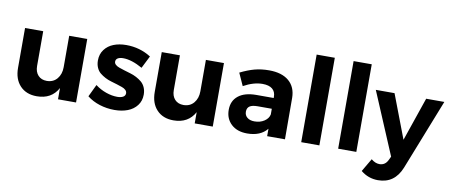

<svg xmlns="http://www.w3.org/2000/svg" viewBox="-78 -1071 3765 1602"><g transform="rotate(10 1805.0 -270.5)"><path d="M58.1 -200.2V-538.1H211.9V-244.1Q211.9 -193.4 239 -164.1Q266.1 -134.8 313 -134.8Q367.7 -135.3 399.9 -173.8Q432.1 -212.4 432.1 -272V-538.1H585V0H432.1V-95.2Q377 5.9 252 5.9Q162.6 5.9 110.4 -49.6Q58.1 -105 58.1 -200.2Z M677.7 -68.8 727.5 -172.9Q769 -141.1 819.1 -123.5Q869.1 -106 914.6 -106Q945.3 -106 964.1 -116.5Q982.9 -127 982.9 -147.9Q982.9 -163.1 970.9 -174.8Q959 -186.5 939.2 -193.4Q919.4 -200.2 894.5 -208.3Q869.6 -216.3 843.3 -223.6Q816.9 -231 792 -244.1Q767.1 -257.3 747.3 -273.4Q727.5 -289.6 715.6 -316.4Q703.6 -343.3 703.6 -377Q703.6 -430.7 732.4 -469.2Q761.2 -507.8 808.6 -526.4Q856 -544.9 915.5 -544.9Q1030.8 -544.9 1125.5 -484.9L1072.8 -379.9Q980 -432.1 908.7 -432.1Q880.4 -432.1 863.5 -422.1Q846.7 -412.1 846.7 -392.1Q846.7 -377.9 858.9 -366.7Q871.1 -355.5 891.1 -348.6Q911.1 -341.8 936.5 -333.7Q961.9 -325.7 988.5 -318.1Q1015.1 -310.5 1040.5 -297.1Q1065.9 -283.7 1085.9 -266.8Q1106 -250 1117.9 -223.1Q1129.9 -196.3 1129.9 -162.1Q1129.9 -108.9 1100.3 -70.3Q1070.8 -31.7 1021.7 -12.9Q972.7 5.9 910.6 5.9Q844.7 5.9 783.9 -13.4Q723.1 -32.7 677.7 -68.8Z M1216.3 -200.2V-538.1H1370.1V-244.1Q1370.1 -193.4 1397.2 -164.1Q1424.3 -134.8 1471.2 -134.8Q1525.9 -135.3 1558.1 -173.8Q1590.3 -212.4 1590.3 -272V-538.1H1743.2V0H1590.3V-95.2Q1535.2 5.9 1410.2 5.9Q1320.8 5.9 1268.6 -49.6Q1216.3 -105 1216.3 -200.2Z M1850.1 -161.1Q1850.1 -237.3 1903.3 -280Q1956.5 -322.8 2054.7 -323.2H2202.6V-333Q2202.6 -376.5 2174.3 -399.7Q2146 -422.9 2090.8 -422.9Q2016.1 -422.9 1930.7 -376L1882.8 -481.9Q1946.8 -513.7 2002.7 -528.8Q2058.6 -543.9 2126 -543.9Q2233.9 -543.9 2293.5 -493.2Q2353 -442.4 2354 -351.1L2355 0H2204.1V-63Q2147.9 6.8 2034.7 6.8Q1949.7 6.8 1899.9 -39.8Q1850.1 -86.4 1850.1 -161.1ZM1993.7 -170.9Q1993.7 -140.1 2016.4 -121.6Q2039.1 -103 2077.6 -103Q2126 -103 2160.9 -126.2Q2195.8 -149.4 2202.6 -184.1V-231.9H2082Q2037.1 -231.9 2015.4 -217.3Q1993.7 -202.6 1993.7 -170.9Z M2492.7 0V-742.2H2646.5V0Z M2805.7 0V-742.2H2959.5V0Z M3029.8 -538.1H3188.5L3329.6 -168L3456.5 -538.1H3610.4L3374.5 60.1Q3317.9 201.2 3177.7 201.2Q3095.2 201.2 3031.7 148.9L3096.7 38.1Q3131.3 66.9 3166.5 66.9Q3215.3 66.9 3237.8 19L3252.4 -11.2Z"/></g></svg>

Font: Montserrat Semi Bold
Style: Regular
Weight: 600
Designer: Julieta Ulanovsky
Foundry: Julieta Ulanovsky
Version: Version 3.001;PS 003.001;hotconv 1.0.70;makeotf.lib2.5.58329